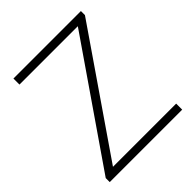

<svg xmlns="http://www.w3.org/2000/svg" viewBox="-203 -878 1012 1012"><g transform="rotate(-45 303.0 -372.5)"><path d="M33 0H573V-45H102L563 -715V-745H60V-700H495L33 -30Z"/></g></svg>

Font: Mluvka ExtraLight
Style: Regular
Weight: 200
Designer: Modified by Jiří Krblich, Original typeface by Gumpita Rahayu
Foundry: Gumpita Rahayu & Jiří Krblich
Version: Version 2.000;Glyphs 3.1.1 (3134)